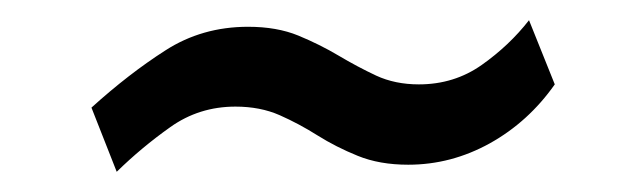

<svg xmlns="http://www.w3.org/2000/svg" viewBox="-20 -459 616 190"><path d="M95.5 -289 70.5 -352.5Q107.5 -386 143.8 -409.2Q180 -432.5 225.5 -432.5Q254 -432.5 275.2 -423.8Q296.5 -415 315 -404Q333.5 -393 352.2 -384.2Q371 -375.5 394.5 -375.5Q429.5 -375.5 456.8 -394.8Q484 -414 503.5 -439L529 -375.5Q503 -338.5 464.8 -317.2Q426.5 -296 384 -296Q355.5 -296 334 -304.8Q312.5 -313.5 294.2 -325Q276 -336.5 256.8 -345Q237.5 -353.5 213 -353.5Q177 -353.5 148.5 -333.2Q120 -313 95.5 -289Z"/></svg>

Font: Public Sans Thin SemiBold
Style: Italic
Weight: 600
Italic angle: -8°
Version: Version 2.001